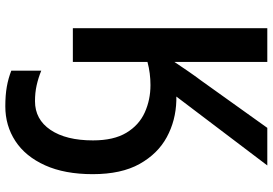

<svg xmlns="http://www.w3.org/2000/svg" viewBox="-168 -586 1002 705"><g transform="rotate(90 332.5 -233.0)"><path d="M334 -380Q337 -380 341 -380Q345 -380 349 -380Q422 -378 483 -345Q544 -312 581.5 -245Q619 -178 619 -73Q619 30 586.5 102Q554 174 497.5 211Q441 248 370 248Q329 248 298 242.5Q267 237 239 226V116Q266 127 293 133Q320 139 351 139Q418 139 456.5 82Q495 25 495 -74Q495 -150 467 -196.5Q439 -243 392.5 -264Q346 -285 292 -285Q248 -285 207 -274V0H83V-714H207V-373Q223 -397 240.5 -422.5Q258 -448 276 -472L449 -714H587Z"/></g></svg>

Font: Noto Sans SemiCondensed SemiBold
Style: Regular
Weight: 600
Width: 4
Designer: Monotype Design Team
Foundry: Monotype Imaging Inc.
Version: Version 2.013; ttfautohint (v1.8.4.7-5d5b)